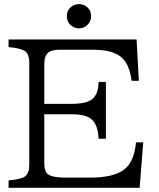

<svg xmlns="http://www.w3.org/2000/svg" viewBox="-20 -899 760 919"><path d="M358.4 -879.4Q370.6 -879.4 382.8 -874Q416 -858.4 416 -821.3Q416 -797.4 398.9 -780.3Q381.8 -763.2 357.4 -763.2Q342.8 -763.2 330.1 -770.5Q299.8 -787.6 299.8 -821.8Q299.8 -847.7 318.8 -864.3Q334.5 -879.4 358.4 -879.4ZM21 -673.8V-710H633.8L644.5 -512.2H609.9Q599.6 -593.3 559.6 -626Q518.1 -661.1 422.9 -661.1H268.6Q227.5 -661.1 210.9 -647.5Q191.9 -630.9 191.9 -591.3V-401.9H322.8Q396 -401.9 423.3 -426.3Q451.2 -450.7 451.7 -506.8H486.8V-234.9H451.7Q449.2 -301.8 418 -328.1Q391.1 -352.1 322.8 -352.1H191.9V-118.7Q191.9 -76.7 210.9 -64Q232.4 -48.8 294.9 -48.8H409.7Q525.4 -48.8 575.2 -88.4Q623 -126 630.9 -217.8H665.5L648.4 0H21V-35.6Q84 -41 100.6 -55.2Q120.1 -71.3 120.1 -110.8V-599.1Q120.1 -641.6 98.1 -655.3Q77.1 -668.5 21 -673.8Z"/></svg>

Font: BIZ UDPMincho
Style: Regular
Weight: 400
Designer: TypeBank Co., Ltd.
Foundry: Morisawa Inc.
Version: Version 1.06